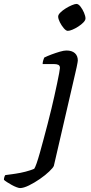

<svg xmlns="http://www.w3.org/2000/svg" viewBox="-157 -757 462 977"><path d="M-55 200Q-61 200 -73 195.5Q-85 191 -97.5 184Q-110 177 -121 170Q-132 163 -137 158Q-137 150 -134.5 143Q-132 136 -130 134Q-106 131 -79 127Q-52 123 -27 116.5Q-2 110 17 102Q22 95 29.5 73.5Q37 52 46 20Q55 -12 65 -49.5Q75 -87 85.5 -127Q96 -167 105 -205Q112 -234 119.5 -267.5Q127 -301 133.5 -332Q140 -363 144 -384.5Q148 -406 148 -411Q148 -423 140 -427Q132 -431 118 -431H60Q60 -441 63 -450Q66 -459 68 -464Q84 -472 105.5 -480Q127 -488 147.5 -494Q168 -500 181 -500Q209 -500 224 -486.5Q239 -473 239 -449Q239 -447 237.5 -438Q236 -429 233 -415Q230 -401 226 -384L117 87Q113 97 93 116Q73 135 45.5 154Q18 173 -9.5 186.5Q-37 200 -55 200ZM188 -600Q179 -600 167.5 -613.5Q156 -627 147.5 -644Q139 -661 139 -673Q139 -682 150 -693Q161 -704 177 -714Q193 -724 208.5 -730.5Q224 -737 232 -737Q242 -737 252.5 -723.5Q263 -710 270.5 -692.5Q278 -675 278 -663Q278 -654 267.5 -643Q257 -632 241.5 -622Q226 -612 211.5 -606Q197 -600 188 -600Z"/></svg>

Font: Texturina Medium
Style: Italic
Weight: 500
Italic angle: -11°
Designer: Guillermo Torres Carreño
Foundry: Omnibus-Type
Version: Version 1.002